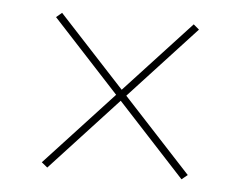

<svg xmlns="http://www.w3.org/2000/svg" viewBox="-36 -533 557 441"><g transform="rotate(5 242.0 -312.5)"><path d="M410.5 -145 397 -134 77.5 -480 90.5 -491ZM74 -145 394 -491 407 -480 87.5 -134Z"/></g></svg>

Font: Anek Telugu Thin
Style: Regular
Weight: 250
Version: Version 1.003